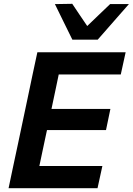

<svg xmlns="http://www.w3.org/2000/svg" viewBox="-20 -987 696 1007"><path d="M25 0Q37 -57.5 48.5 -111.8Q60 -166 74.5 -233.5L125 -472.5Q139.5 -542 151.2 -597.5Q163 -653 176 -713H639L613.5 -596.5H288Q281 -563 273.8 -528.2Q266.5 -493.5 258 -453.5L250 -415.5H559L536 -305H226.5L216 -256Q207.5 -217 200.5 -183Q193.5 -149 186.5 -116.5H517L491.5 0ZM359.5 -779Q336.5 -825.5 313.5 -872.5Q290.5 -919.5 268 -965.5L359 -967Q378 -938 397.8 -909Q417.5 -880 437.5 -850.5Q468 -880 497.8 -908.5Q527.5 -937 557.5 -965.5H656Q614 -918 574 -872Q534 -826 492.5 -779Z"/></svg>

Font: Commissioner SemiBold
Style: Italic
Weight: 600
Italic angle: -12°
Designer: Kostas Bartsokas
Foundry: Kostas Bartsokas
Version: Version 1.000; ttfautohint (v1.8.3)